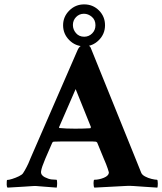

<svg xmlns="http://www.w3.org/2000/svg" viewBox="-20 -857 744 881"><path d="M14.6 3.9Q10.7 0 10.7 -10.7Q10.7 -31.2 12.7 -31.2Q20.5 -31.2 36.1 -36.1Q51.8 -41 66.9 -48.3Q82 -55.7 85.9 -62.5Q93.8 -74.2 102.5 -91.3Q111.3 -108.4 115.2 -119.1L120.1 -130.9L335.9 -627Q346.7 -652.3 372.1 -652.3Q386.7 -652.3 395.5 -639.6L595.7 -144.5Q604.5 -122.1 612.8 -102.1Q621.1 -82 627.9 -64.5Q631.8 -54.7 645.5 -47.4Q659.2 -40 675.3 -36.1Q691.4 -32.2 700.2 -32.2Q704.1 -32.2 704.1 -15.6Q704.1 0 702.1 3.9L642.6 0Q614.3 -2 593.8 -3.4Q573.2 -4.9 560.5 -3.9L413.1 3.9Q409.2 0 409.2 -16.6Q409.2 -32.2 413.1 -32.2Q434.6 -32.2 457 -41.5Q479.5 -50.8 479.5 -66.4Q479.5 -67.4 474.1 -84Q468.8 -100.6 455.1 -131.8L425.8 -203.1Q421.9 -207 418.9 -207Q409.2 -208 385.7 -208Q362.3 -208 325.2 -208Q293 -208 268.1 -208Q243.2 -208 226.6 -207Q222.7 -207 219.7 -202.1L187.5 -127.9Q170.9 -88.9 168.5 -71.3Q166 -53.7 185.5 -43.9Q203.1 -35.2 216.3 -33.7Q229.5 -32.2 239.3 -32.2Q242.2 -31.2 242.2 -16.6Q242.2 -3.9 240.2 3.9Q196.3 1 176.3 -1Q156.2 -2.9 146.5 -3.4Q136.7 -3.9 125.5 -2.9Q114.3 -2 89.8 -0.5Q65.4 1 14.6 3.9ZM325.2 -266.6Q344.7 -266.6 361.8 -267.1Q378.9 -267.6 394.5 -268.6L397.5 -273.4L327.1 -448.2L251 -273.4Q251 -269.5 252.9 -269.5Q282.2 -266.6 325.2 -266.6ZM366.2 -644.5Q326.2 -644.5 297.9 -672.9Q269.5 -701.2 269.5 -741.2Q269.5 -780.3 297.9 -808.6Q326.2 -836.9 366.2 -836.9Q406.2 -836.9 434.1 -809.1Q461.9 -781.2 461.9 -741.2Q461.9 -701.2 433.6 -672.9Q405.3 -644.5 366.2 -644.5ZM366.2 -688.5Q387.7 -688.5 402.8 -703.6Q418 -718.8 418 -741.2Q418 -765.6 401.4 -779.8Q384.8 -793.9 365.2 -793.9Q343.8 -793.9 329.1 -778.8Q314.5 -763.7 314.5 -742.2Q314.5 -721.7 328.6 -705.1Q342.8 -688.5 366.2 -688.5Z"/></svg>

Font: Crimson Text Bold
Style: Bold
Weight: 700
Designer: Sebastian Kosch
Foundry: Sebastian Kosch
Version: Version 1.10 July 1, 2025